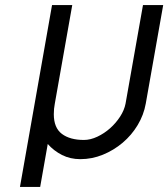

<svg xmlns="http://www.w3.org/2000/svg" viewBox="-20 -620 666 760"><path d="M312 -66Q338 -66 365.5 -79Q393 -92 416 -112.5Q439 -133 455.5 -158.5Q472 -184 477 -210L546 -600H626L557 -210Q549 -165 525 -125Q501 -85 465.5 -55Q430 -25 387 -7.5Q344 10 298 10Q258 10 225.5 -6.5Q193 -23 169 -50L139 120H59L186 -600H266L197 -210Q193 -190 193 -168Q193 -114 225 -90Q257 -66 312 -66Z"/></svg>

Font: Gauge
Style: Oblique
Weight: 400
Italic angle: -80°
Designer: Daniel Pimley
Foundry: Daniel Pimley
Version: Version 2.0